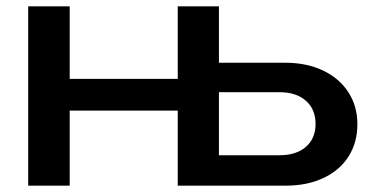

<svg xmlns="http://www.w3.org/2000/svg" viewBox="-20 -586 1170 606"><path d="M541 -566H671V-36L626 -96H862Q915 -96 945.5 -122.5Q976 -149 976 -195Q976 -241 945.5 -268Q915 -295 862 -295H629V-388H880Q948 -388 999.5 -363.5Q1051 -339 1079.5 -295Q1108 -251 1108 -194Q1108 -136 1080 -92Q1052 -48 1000.5 -24Q949 0 882 0H541ZM69 -566H200V0H69ZM142 -337H596V-237H142Z"/></svg>

Font: Unbounded Variable
Style: Regular
Weight: 400
Designer: Luke Prowse, Jean-Baptiste Morizot, Fátima Lázaro, Florian Runge
Foundry: NaN
Version: Version 1.600;FEAKit 1.0